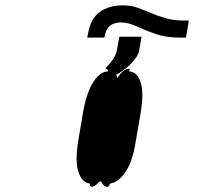

<svg xmlns="http://www.w3.org/2000/svg" viewBox="-20 -752 839 735"><path d="M476.6 -489.3 474.8 -478.3Q503.6 -478.3 517.8 -438.4Q532 -398.4 517.8 -316.1L499.6 -210.2Q487.6 -132.8 460.2 -93.4Q432.9 -54 401.6 -49.4Q396 -36.9 391.3 -36.9Q376.8 -36.9 368.3 -55.4Q366.1 -56.8 364 -58.2Q361.2 -56.5 358.3 -55Q343.8 -36.9 329.2 -36.9Q324.6 -36.9 323.2 -49.4Q293.7 -53.6 280.4 -93Q267 -132.5 279.1 -210.2L296.9 -316.1Q311.1 -398.4 337.4 -438.4Q363.6 -478.3 392.4 -478.3L393.1 -483.7L383.9 -490.8Q403.8 -511 415.1 -529.1Q426.5 -547.2 428.3 -564.6L436.8 -611.5H522L513.5 -561.8Q511 -544 496.4 -525.4Q481.9 -506.7 462.4 -490.9Q442.8 -475.1 424.7 -465.9Q427.6 -460.2 429.3 -453.5Q451.7 -489.3 476.6 -489.3ZM684.7 -673.3H703.1L691.8 -608H671.9Q615.1 -608 574 -622.5Q533 -637.1 501.6 -651.6Q470.2 -666.2 441.8 -666.2Q419.4 -666.2 402.9 -654.7Q386.4 -643.1 381.4 -616.5L380 -608H313.9L317.5 -625.7Q326.7 -680.8 361.9 -706.1Q397 -731.5 451 -731.5Q480.1 -731.5 505.7 -722.7Q531.2 -713.8 557.5 -702.4Q583.8 -691.1 614.5 -682.2Q645.2 -673.3 684.7 -673.3Z"/></svg>

Font: Inter UI Semi Bold
Style: Italic
Weight: 600
Italic angle: -9.39999°
Designer: Rasmus Andersson
Foundry: rsms
Version: 3.2;8d6f07862